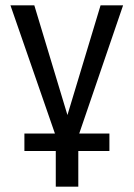

<svg xmlns="http://www.w3.org/2000/svg" viewBox="-20 -516 499 716"><path d="M188 180V47H71V-18H205L189 -6L19 -496H108L233 -82H230L355 -496H439L271 -5L255 -18H388V47H272V180Z"/></svg>

Font: Nunito Sans 7pt Condensed
Style: Regular
Weight: 400
Width: 3
Designer: Vernon Adams
Foundry: Vernon Adams
Version: Version 3.101;gftools[0.9.27]